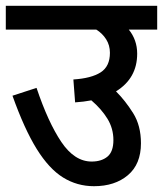

<svg xmlns="http://www.w3.org/2000/svg" viewBox="-20 -642 562 662"><path d="M0 -622H522V-540H424Q438 -523 445.5 -502Q453 -481 453 -457Q453 -372 380 -327Q412 -295 439 -252Q466 -209 466 -148Q466 -76 421 -38Q376 0 304 0Q246 0 197.5 -30Q149 -60 106.5 -128.5Q64 -197 23 -312L106 -339Q146 -220 191.5 -152.5Q237 -85 296 -85Q330 -85 350.5 -102Q371 -119 371 -159Q371 -199 350.5 -232.5Q330 -266 295 -296Q269 -291 239 -289L233 -368Q295 -372 327 -392.5Q359 -413 359 -460Q359 -486 346 -506.5Q333 -527 312 -540H0Z"/></svg>

Font: Noto Sans SemiCondensed Medium
Style: Italic
Weight: 500
Width: 4
Italic angle: -12°
Designer: Monotype Design Team
Foundry: Monotype Imaging Inc.
Version: Version 2.013; ttfautohint (v1.8.4.7-5d5b)